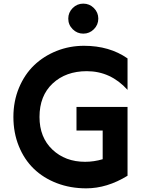

<svg xmlns="http://www.w3.org/2000/svg" viewBox="-20 -1010 777 1049"><path d="M492.9 -850.3Q468.8 -826.2 435.1 -826.2Q401.4 -826.2 377.2 -850.3Q353 -874.5 353 -908.2Q353 -941.9 377.2 -966.1Q401.4 -990.2 435.1 -990.2Q468.8 -990.2 492.9 -966.1Q517.1 -941.9 517.1 -908.2Q517.1 -874.5 492.9 -850.3ZM454.1 -621.1Q339.8 -621.1 267.8 -554Q195.8 -486.8 195.8 -371.1Q195.8 -259.3 266.4 -192.6Q336.9 -126 444.8 -126Q493.2 -126 541 -140.1V-296.9H397.9V-425.8H676.8V-49.8Q564.9 19 451.2 19Q364.3 19 290.5 -9.3Q216.8 -37.6 164.6 -88.1Q112.3 -138.7 82.8 -211.7Q53.2 -284.7 53.2 -371.1Q53.2 -457 83.7 -530.3Q114.3 -603.5 166.5 -653.6Q218.8 -703.6 289.3 -731.7Q359.9 -759.8 439 -759.8Q578.1 -759.8 676.8 -690.9V-519Q584.5 -621.1 454.1 -621.1Z"/></svg>

Font: Orkney
Style: Bold
Weight: 700
Designer: Samuel Oakes and Alfredo Marco Pradil
Foundry: Alfredo Marco Pradil
Version: 1.0